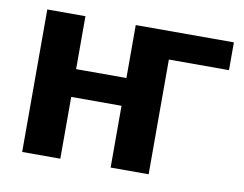

<svg xmlns="http://www.w3.org/2000/svg" viewBox="-62 -600 869 684"><g transform="rotate(10 372.0 -258.0)"><path d="M195 -515.5V-324H377V-515.5H732V-415H514.5V0H377V-223.5H195V0H57V-515.5Z"/></g></svg>

Font: Lato Heavy
Style: Regular
Weight: 800
Designer: Lukasz Dziedzic
Foundry: tyPoland Lukasz Dziedzic
Version: Version 2.007; 2014-02-27